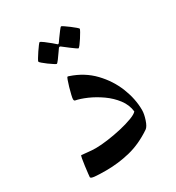

<svg xmlns="http://www.w3.org/2000/svg" viewBox="-155 -718 749 819"><g transform="rotate(-30 219.5 -308.5)"><path d="M390.1 -141.1Q390.1 -121.6 381.3 -95.2Q372.6 -68.8 361.3 -61Q304.2 -22.5 246.6 -8.3Q189 5.9 128.9 5.9Q93.3 5.9 73.5 3.9Q53.7 2 53.7 -4.4Q53.7 -6.3 55.4 -21.7Q57.1 -37.1 59.6 -56.2Q62 -75.2 64.7 -89.6Q67.4 -104 69.3 -104Q72.8 -104 96.2 -101.3Q119.6 -98.6 138.2 -98.6Q163.6 -98.6 197.8 -103.3Q231.9 -107.9 265.9 -115.7Q299.8 -123.5 325.2 -133.1Q350.6 -142.6 358.4 -152.3Q354.5 -186.5 332.8 -215.1Q311 -243.7 280.3 -265.4Q249.5 -287.1 217.8 -301Q186 -314.9 162.1 -319.3Q157.7 -321.8 157.7 -327.6Q157.7 -333.5 161.4 -348.9Q165 -364.3 169.9 -381.3Q174.8 -398.4 179.4 -410.9Q184.1 -423.3 185.5 -423.3Q189.5 -423.3 192.4 -421.9Q257.3 -400.4 301.3 -354.5Q345.2 -308.6 367.7 -252Q390.1 -195.3 390.1 -141.1ZM333.5 -574.2Q333.5 -571.8 327.4 -560.8Q321.3 -549.8 312.7 -536.6Q304.2 -523.4 296.9 -513.9Q289.6 -504.4 286.6 -504.4Q285.2 -504.4 276.1 -510.7Q267.1 -517.1 255.6 -525.6Q244.1 -534.2 235.6 -541Q227.1 -547.9 226.1 -548.3Q223.1 -550.8 220.7 -550.8Q218.3 -550.8 215.8 -548.3Q214.8 -547.4 205.6 -533.7Q196.3 -520 186.3 -506.6Q176.3 -493.2 173.3 -493.2Q171.4 -493.2 161.4 -499.5Q151.4 -505.9 139.4 -514.6Q127.4 -523.4 118.7 -531Q109.9 -538.6 109.9 -541Q109.9 -543.9 116.5 -554.7Q123 -565.4 131.6 -578.4Q140.1 -591.3 147.5 -600.8Q154.8 -610.4 156.2 -610.4Q160.6 -610.4 174.3 -600.1Q188 -589.8 200.7 -579.3Q213.4 -568.8 214.4 -567.4Q218.8 -563 220.7 -563Q223.6 -563 227.1 -568.4Q228 -569.8 237.5 -583.3Q247.1 -596.7 257.1 -609.9Q267.1 -623 269 -623Q271.5 -623 281.5 -616.2Q291.5 -609.4 303.7 -600.3Q315.9 -591.3 324.7 -583.5Q333.5 -575.7 333.5 -574.2Z"/></g></svg>

Font: Scheherazade New
Style: Regular
Weight: 400
Designer: SIL International
Foundry: SIL International
Version: Version 4.000